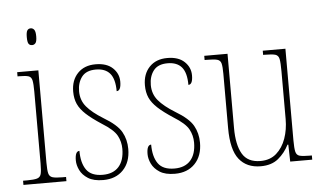

<svg xmlns="http://www.w3.org/2000/svg" viewBox="-52 -820 1524 912"><g transform="rotate(-5 710.5 -364.0)"><path d="M124 -658Q113 -658 107.5 -666Q102 -674 102 -698Q102 -721 107.5 -729.5Q113 -738 124 -738Q134 -738 140.5 -729.5Q147 -721 147 -698Q147 -674 140.5 -666Q134 -658 124 -658ZM25 0V-20H45Q77 -20 92 -24.5Q107 -29 111 -44.5Q115 -60 115 -95V-437Q115 -473 111.5 -490Q108 -507 94.5 -511.5Q81 -516 51 -516H42V-536H143V-95Q143 -60 147 -44.5Q151 -29 165.5 -24.5Q180 -20 212 -20H230V0Z M405 10Q359 10 332.5 -7Q306 -24 294.5 -48Q283 -72 283 -94Q283 -138 304 -138Q304 -80 327 -47.5Q350 -15 405 -15Q455 -15 481.5 -45Q508 -75 508 -130Q508 -164 492 -193.5Q476 -223 421 -257Q375 -287 348.5 -311.5Q322 -336 310.5 -361.5Q299 -387 299 -421Q299 -475 330.5 -508Q362 -541 416 -541Q469 -541 497.5 -514Q526 -487 526 -449Q526 -405 505 -405Q505 -463 482.5 -489.5Q460 -516 415 -516Q369 -516 348 -488.5Q327 -461 327 -420Q327 -377 353 -346Q379 -315 431 -283Q495 -245 515.5 -208.5Q536 -172 536 -127Q536 -64 500.5 -27Q465 10 405 10Z M747 10Q701 10 674.5 -7Q648 -24 636.5 -48Q625 -72 625 -94Q625 -138 646 -138Q646 -80 669 -47.5Q692 -15 747 -15Q797 -15 823.5 -45Q850 -75 850 -130Q850 -164 834 -193.5Q818 -223 763 -257Q717 -287 690.5 -311.5Q664 -336 652.5 -361.5Q641 -387 641 -421Q641 -475 672.5 -508Q704 -541 758 -541Q811 -541 839.5 -514Q868 -487 868 -449Q868 -405 847 -405Q847 -463 824.5 -489.5Q802 -516 757 -516Q711 -516 690 -488.5Q669 -461 669 -420Q669 -377 695 -346Q721 -315 773 -283Q837 -245 857.5 -208.5Q878 -172 878 -127Q878 -64 842.5 -27Q807 10 747 10Z M1156 10Q1089 10 1053 -35.5Q1017 -81 1017 -184V-443Q1017 -477 1013 -492.5Q1009 -508 993.5 -512Q978 -516 945 -516H934V-536H1045V-182Q1045 -102 1070.5 -58.5Q1096 -15 1157 -15Q1203 -15 1233 -41.5Q1263 -68 1278 -110.5Q1293 -153 1293 -203V-431Q1293 -471 1289.5 -489Q1286 -507 1271 -511.5Q1256 -516 1221 -516H1213V-536H1321V-99Q1321 -62 1325 -45Q1329 -28 1344 -24Q1359 -20 1391 -20H1402V0H1297L1295 -81H1291Q1272 -43 1240 -16.5Q1208 10 1156 10Z"/></g></svg>

Font: Noto Serif Armenian Condensed Thin
Style: Regular
Weight: 100
Width: 3
Designer: Monotype Design Team
Foundry: Monotype Imaging Inc.
Version: Version 2.008; ttfautohint (v1.8.4.7-5d5b)